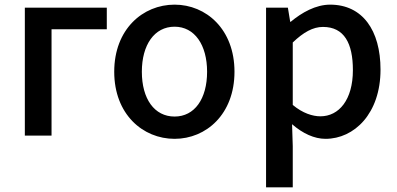

<svg xmlns="http://www.w3.org/2000/svg" viewBox="-20 -584 1709 827"><path d="M87 0H202V-458H440V-551H87Z M732 14C868 14 990 -92 990 -275C990 -458 868 -564 732 -564C595 -564 472 -458 472 -275C472 -92 595 14 732 14ZM732 -82C645 -82 591 -158 591 -275C591 -391 645 -469 732 -469C818 -469 872 -391 872 -275C872 -158 818 -82 732 -82Z M1126 223H1241V45L1238 -49C1284 -9 1334 14 1382 14C1506 14 1619 -95 1619 -284C1619 -454 1541 -564 1402 -564C1340 -564 1280 -530 1232 -490H1230L1220 -551H1126ZM1360 -83C1327 -83 1284 -96 1241 -132V-401C1287 -445 1328 -468 1371 -468C1463 -468 1500 -397 1500 -282C1500 -154 1440 -83 1360 -83Z"/></svg>

Font: Noto Sans CJK SC Medium
Style: Regular
Weight: 500
Designer: Ryoko NISHIZUKA 西塚涼子 (kana, bopomofo & ideographs); Paul D. Hunt (Latin, Greek & Cyrillic); Sandoll Communications 산돌커뮤니
Foundry: Adobe
Version: Version 2.004;hotconv 1.0.118;makeotfexe 2.5.65603